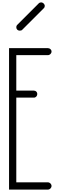

<svg xmlns="http://www.w3.org/2000/svg" viewBox="-20 -1569 502 1591"><path d="M55 -1170V-794V-790V-784V2H377C393 2 407 -12 407 -28C407 -44 393 -58 377 -58H115V-760H261C277 -760 289 -774 289 -790C289 -806 277 -818 261 -818H115V-1112H377C393 -1112 407 -1126 407 -1142C407 -1158 393 -1170 377 -1170ZM321 -1549C313 -1549 303 -1545 299 -1539L125 -1365C119 -1361 115 -1351 115 -1343C115 -1327 127 -1315 143 -1315C151 -1315 161 -1317 165 -1323L341 -1499C347 -1503 351 -1513 351 -1519C351 -1535 337 -1549 321 -1549Z"/></svg>

Font: bauhaus_2017
Style: _regular
Weight: 400
Version: Version 1.0